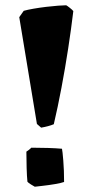

<svg xmlns="http://www.w3.org/2000/svg" viewBox="-20 -699 326 728"><path d="M136 -215 120 -229 53 -634 70 -658Q84 -662 107 -666Q130 -670 155 -673Q180 -676 200.5 -677.5Q221 -679 231 -679Q235 -677 244.5 -669.5Q254 -662 258 -657Q250 -590 238.5 -515Q227 -440 213 -366Q199 -292 184 -228Q165 -220 136 -215ZM112 9Q108 7 97.5 0.5Q87 -6 84 -10Q82 -29 81 -62Q80 -95 80 -124Q85 -127 90 -131Q95 -135 99 -139Q131 -139 162 -138Q193 -137 215 -135Q217 -127 220 -90Q223 -53 223 -9Q212 -5 188.5 -1Q165 3 142.5 5.5Q120 8 112 9Z"/></svg>

Font: Labrada ExtraBold
Style: Regular
Weight: 800
Designer: Mercedes Jáuregui
Foundry: Omnibus-Type Team
Version: Version 1.000; ttfautohint (v1.8.4.7-5d5b)